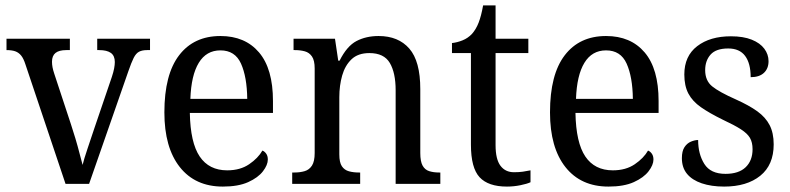

<svg xmlns="http://www.w3.org/2000/svg" viewBox="-20 -679 2916 709"><path d="M74 -441Q67 -463 58 -474Q49 -485 36.5 -489.5Q24 -494 4 -494V-536H238V-494H225Q198 -494 185 -483.5Q172 -473 172 -451Q172 -441 174 -430.5Q176 -420 180 -408L242 -220Q250 -196 258.5 -167.5Q267 -139 273.5 -113.5Q280 -88 285 -70Q290 -91 303 -129.5Q316 -168 329 -207L393 -395Q399 -413 401.5 -426.5Q404 -440 404 -450Q404 -473 389.5 -483.5Q375 -494 346 -494H339V-536H534V-494H523Q505 -494 493.5 -488Q482 -482 473.5 -465Q465 -448 454 -416L309 0H222Z M803 10Q701 10 644 -62Q587 -134 587 -264Q587 -404 641.5 -475Q696 -546 794 -546Q885 -546 936.5 -485.5Q988 -425 988 -306V-262H681Q683 -152 717.5 -101Q752 -50 819 -50Q867 -50 900 -72.5Q933 -95 949 -123Q957 -120 963 -111.5Q969 -103 969 -90Q969 -70 951 -46.5Q933 -23 896.5 -6.5Q860 10 803 10ZM893 -314Q892 -395 870 -444Q848 -493 794 -493Q742 -493 714 -447Q686 -401 683 -314Z M1059 0V-42H1067Q1088 -42 1105 -47Q1122 -52 1132 -67.5Q1142 -83 1142 -114V-426Q1142 -456 1132 -470.5Q1122 -485 1105.5 -489.5Q1089 -494 1069 -494H1064V-536H1217L1229 -455H1234Q1261 -509 1296.5 -527.5Q1332 -546 1378 -546Q1451 -546 1491.5 -499.5Q1532 -453 1532 -350V-114Q1532 -83 1540.5 -67.5Q1549 -52 1565 -47Q1581 -42 1601 -42H1606V0H1441V-346Q1441 -410 1419.5 -446.5Q1398 -483 1344 -483Q1302 -483 1278 -460Q1254 -437 1243.5 -400Q1233 -363 1233 -320V-109Q1233 -79 1242.5 -65Q1252 -51 1268.5 -46.5Q1285 -42 1305 -42H1310V0Z M1852 10Q1783 10 1751 -24.5Q1719 -59 1719 -145V-483H1649V-520Q1668 -522 1688 -530Q1708 -538 1723 -554Q1738 -571 1747.5 -595.5Q1757 -620 1764 -659H1810V-536H1931V-483H1810V-143Q1810 -91 1828 -67Q1846 -43 1878 -43Q1896 -43 1910.5 -45Q1925 -47 1939 -50V-6Q1926 0 1901.5 5Q1877 10 1852 10Z M2227 10Q2125 10 2068 -62Q2011 -134 2011 -264Q2011 -404 2065.5 -475Q2120 -546 2218 -546Q2309 -546 2360.5 -485.5Q2412 -425 2412 -306V-262H2105Q2107 -152 2141.5 -101Q2176 -50 2243 -50Q2291 -50 2324 -72.5Q2357 -95 2373 -123Q2381 -120 2387 -111.5Q2393 -103 2393 -90Q2393 -70 2375 -46.5Q2357 -23 2320.5 -6.5Q2284 10 2227 10ZM2317 -314Q2316 -395 2294 -444Q2272 -493 2218 -493Q2166 -493 2138 -447Q2110 -401 2107 -314Z M2654 10Q2607 10 2571.5 -2Q2536 -14 2517 -37Q2498 -60 2498 -95Q2498 -121 2507.5 -135.5Q2517 -150 2531.5 -156Q2546 -162 2558 -162Q2558 -110 2581 -73.5Q2604 -37 2659 -37Q2708 -37 2733.5 -61.5Q2759 -86 2759 -128Q2759 -153 2749.5 -169.5Q2740 -186 2716 -201.5Q2692 -217 2649 -237Q2600 -261 2568.5 -283Q2537 -305 2522 -333.5Q2507 -362 2507 -404Q2507 -472 2554.5 -508.5Q2602 -545 2679 -545Q2725 -545 2756 -532.5Q2787 -520 2802.5 -499Q2818 -478 2818 -453Q2818 -426 2801 -410Q2784 -394 2752 -394Q2752 -445 2731.5 -472.5Q2711 -500 2669 -500Q2624 -500 2604 -477.5Q2584 -455 2584 -420Q2584 -381 2610 -360Q2636 -339 2697 -312Q2746 -290 2776.5 -268Q2807 -246 2822 -217Q2837 -188 2837 -146Q2837 -70 2787.5 -30Q2738 10 2654 10Z"/></svg>

Font: Noto Serif Khmer SemiCondensed
Style: Regular
Weight: 400
Width: 4
Designer: Danh Hong and the Monotype Design Team
Foundry: Monotype Imaging Inc.
Version: Version 2.004